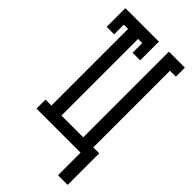

<svg xmlns="http://www.w3.org/2000/svg" viewBox="-277 -807 1054 1054"><g transform="rotate(45 250.0 -280.0)"><path d="M410 175V0H68V-70H114V-665H81V-590H23V-735H283V-590H224V-665H192V-70H361V-735H485V-665H439V-70H485V175Z"/></g></svg>

Font: Iosevka Curly Slab
Style: Regular
Weight: 400
Monospace: yes
Designer: Belleve Invis
Foundry: Belleve Invis
Version: Version 22.1.2; ttfautohint (v1.8.4)